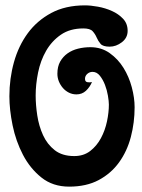

<svg xmlns="http://www.w3.org/2000/svg" viewBox="-20 -700 529 716"><path d="M297 -680Q318 -680 345.5 -675Q373 -670 397.5 -659Q422 -648 439 -630Q456 -612 456 -585Q456 -559 434.5 -542.5Q413 -526 389 -526Q364 -526 355 -536.5Q346 -547 340.5 -560Q335 -573 325.5 -583.5Q316 -594 291 -594Q241 -594 207 -570.5Q173 -547 152 -510.5Q131 -474 122 -429.5Q113 -385 113 -344Q113 -309 119 -269.5Q125 -230 140.5 -196Q156 -162 184 -140Q212 -118 257 -118Q292 -118 316.5 -137Q341 -156 356.5 -185Q372 -214 379 -247.5Q386 -281 386 -310Q386 -322 382.5 -343Q379 -364 371.5 -383.5Q364 -403 352.5 -417.5Q341 -432 325 -432Q314 -432 305.5 -424.5Q297 -417 297 -406Q297 -395 306 -393.5Q315 -392 323 -394Q315 -375 300.5 -361.5Q286 -348 265 -348Q250 -348 237 -354.5Q224 -361 214.5 -372Q205 -383 199.5 -396.5Q194 -410 194 -425Q194 -452 204.5 -470.5Q215 -489 232 -501Q249 -513 271 -518.5Q293 -524 317 -524Q358 -524 389 -502Q420 -480 440.5 -447Q461 -414 471.5 -374.5Q482 -335 482 -300Q482 -243 468 -189.5Q454 -136 424 -94.5Q394 -53 348 -28.5Q302 -4 238 -4Q177 -4 134.5 -38Q92 -72 65.5 -123Q39 -174 27 -232.5Q15 -291 15 -341Q15 -407 32 -468Q49 -529 83.5 -576Q118 -623 171 -651.5Q224 -680 297 -680Z"/></svg>

Font: Gloria
Style: Regular
Weight: 400
Designer: Peter Wiegel
Foundry: Peter Wiegel
Version: Version 1.000